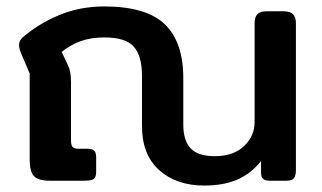

<svg xmlns="http://www.w3.org/2000/svg" viewBox="-20 -560 997 595"><path d="M420 -173V-325Q420 -387 394.5 -415.5Q369 -444 304 -444Q262 -444 230 -432.5Q198 -421 171 -399L186 -368Q194 -352 197 -339Q200 -326 200 -305V-125Q200 -110 205 -104.5Q210 -99 223 -99H251Q266 -99 272 -93Q278 -87 278 -72V-28Q278 -11 270.5 -5.5Q263 0 240 0H135Q98 0 85 -14.5Q72 -29 72 -64V-332L47 -391Q39 -409 39 -421Q39 -434 50 -444Q100 -487 164 -513.5Q228 -540 303 -540Q433 -540 490.5 -485Q548 -430 548 -318V-175Q548 -124 571 -100Q594 -76 646 -76Q703 -76 736 -107Q769 -138 769 -182V-488Q769 -507 777.5 -516Q786 -525 806 -525H859Q879 -525 888 -516Q897 -507 897 -488V-33Q897 -16 891 -8Q885 0 868 0H816Q802 0 795.5 -5.5Q789 -11 789 -24V-61Q758 -22 715.5 -3.5Q673 15 613 15Q526 15 472.5 -33.5Q419 -82 420 -173Z"/></svg>

Font: Mitr
Style: Regular
Weight: 400
Designer: Thanarat Vachiruckul
Foundry: Cadson Demak
Version: Version 1.003